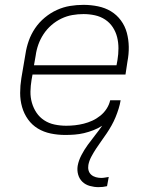

<svg xmlns="http://www.w3.org/2000/svg" viewBox="-20 -548 640 791"><path d="M386 223Q368 223 350 218Q332 213 319.5 201Q307 189 302 171.5Q297 154 300 135Q304 113 315.5 91Q327 69 341.5 49Q356 29 371.5 9.5Q387 -10 401 -30Q384 -19 364.5 -11.5Q345 -4 326 0.5Q307 5 287.5 6.5Q268 8 249 8Q218 8 189 2Q160 -4 136 -18.5Q112 -33 95.5 -56Q79 -79 71 -107Q63 -135 63 -165Q63 -195 68 -226L85 -326Q89 -353 98.5 -380Q108 -407 124.5 -431.5Q141 -456 164.5 -475.5Q188 -495 214.5 -507Q241 -519 268.5 -523.5Q296 -528 324 -528Q354 -528 383.5 -522Q413 -516 437 -501.5Q461 -487 478 -464Q495 -441 502.5 -413Q510 -385 510.5 -355Q511 -325 505 -294L497 -241H114L110 -219Q106 -195 105.5 -171Q105 -147 111.5 -124.5Q118 -102 130.5 -83.5Q143 -65 162 -52.5Q181 -40 204.5 -35Q228 -30 253 -30Q271 -30 289 -32Q307 -34 325 -38.5Q343 -43 360.5 -51Q378 -59 393.5 -71.5Q409 -84 419.5 -100.5Q430 -117 434 -135H477Q474 -117 468.5 -99.5Q463 -82 456 -65Q449 -48 439.5 -31Q430 -14 419.5 1.5Q409 17 397.5 33Q386 49 375.5 65Q365 81 356 98Q347 115 344 132Q342 144 345 154.5Q348 165 356 172Q364 179 375 182Q386 185 397 185Q405 185 413 183.5Q421 182 428 181L421 219Q413 221 404 222Q395 223 386 223ZM120 -279H460L464 -301Q468 -325 468 -349Q468 -373 462.5 -395Q457 -417 444.5 -436Q432 -455 413 -467.5Q394 -480 371 -485Q348 -490 324 -490Q301 -490 278 -486Q255 -482 233 -471.5Q211 -461 192 -444.5Q173 -428 159.5 -407.5Q146 -387 138 -364.5Q130 -342 127 -319Z"/></svg>

Font: Iosevka Aile XLt Obl
Style: Regular
Weight: 200
Italic angle: -9°
Designer: Belleve Invis
Foundry: Belleve Invis
Version: Version 31.1.0; ttfautohint (v1.8.4)